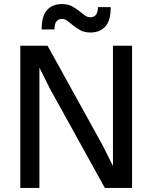

<svg xmlns="http://www.w3.org/2000/svg" viewBox="-20 -925 750 945"><path d="M225 -490 174 -592V0H80V-700H214L485 -210L536 -108V-700H630V0H496ZM425 -765Q397 -765 377 -775.5Q357 -786 341.5 -798.5Q326 -811 313 -821.5Q300 -832 285 -832Q268 -832 258 -820Q248 -808 248 -780H185Q185 -846 211.5 -875.5Q238 -905 285 -905Q313 -905 332.5 -895Q352 -885 367.5 -872.5Q383 -860 396.5 -850Q410 -840 425 -840Q442 -840 452 -852Q462 -864 462 -890H525Q525 -824 498.5 -794.5Q472 -765 425 -765Z"/></svg>

Font: PT Root UI Web Medium
Style: Regular
Weight: 500
Designer: Vitaly Kuzmin
Foundry: ParaType Ltd.
Version: Version 1.001W